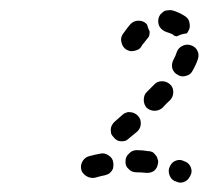

<svg xmlns="http://www.w3.org/2000/svg" viewBox="-20 -600 423 390"><path d="M353 -230Q358 -232 361 -235Q364 -238 366 -242Q371 -250 368 -259Q365 -268 356 -272H355Q347 -277 338 -274Q329 -271 325 -262Q321 -254 324 -245Q327 -236 335 -232H336Q340 -230 345 -229Q349 -229 353 -230ZM207 -253Q210 -257 210 -261Q211 -266 210 -270Q209 -279 201 -284Q193 -290 184 -288Q173 -286 162 -283Q153 -281 148 -273Q143 -265 145 -256Q146 -251 149 -248Q152 -244 156 -242Q159 -240 164 -239Q168 -238 173 -239Q183 -242 193 -244Q197 -245 201 -247Q205 -250 207 -253ZM301 -269Q302 -273 300 -277Q299 -282 296 -285Q293 -289 290 -291Q286 -293 281 -293Q270 -295 258 -295Q248 -295 242 -288Q235 -282 235 -273Q234 -263 241 -257Q247 -250 257 -250Q267 -250 276 -249Q286 -248 293 -253Q300 -259 301 -269ZM205 -337Q205 -332 206 -328Q208 -324 211 -321Q214 -317 218 -315Q222 -313 226 -313Q231 -313 235 -314Q239 -316 242 -319L259 -333Q262 -336 264 -340Q266 -344 266 -349Q266 -353 265 -357Q263 -362 260 -365Q257 -368 253 -370Q249 -372 245 -372Q240 -373 236 -371Q232 -370 229 -367L212 -352Q209 -349 207 -345Q205 -341 205 -337ZM278 -381Q285 -375 294 -375Q303 -375 310 -381Q318 -390 326 -397Q332 -404 332 -413Q332 -423 325 -429Q318 -435 309 -435Q299 -435 293 -428Q286 -421 278 -413Q272 -407 272 -397Q272 -388 278 -381ZM341 -448Q349 -443 358 -446Q367 -448 371 -456Q378 -468 382 -480Q385 -489 381 -497Q377 -505 368 -508Q359 -511 351 -507Q342 -503 339 -494Q337 -487 332 -478Q328 -470 330 -461Q333 -452 341 -448ZM283 -527Q284 -531 284 -536Q281 -542 279 -549Q279 -550 278 -551Q278 -551 277 -552Q271 -558 261 -558Q252 -558 245 -551Q239 -544 234 -537Q231 -533 229 -530Q224 -522 227 -513Q229 -504 237 -499Q241 -497 245 -496Q250 -496 254 -497Q258 -498 262 -500Q266 -503 268 -507Q268 -508 270 -510Q274 -515 278 -520Q281 -523 283 -527ZM304 -546Q300 -554 302 -563Q303 -567 306 -571Q309 -574 313 -577Q316 -579 321 -579Q325 -580 330 -579Q344 -575 356 -567Q364 -562 365 -553Q367 -543 362 -536Q361 -535 361 -534Q360 -533 359 -532Q359 -532 358 -532Q349 -531 341 -527Q340 -527 339 -526Q337 -527 335 -527Q333 -528 331 -530Q325 -533 318 -535Q309 -538 304 -546Z"/></svg>

Font: FRB American Cursive Guidelines Dashed Extrabold
Style: Bold Italic
Weight: 800
Italic angle: -25°
Version: Version 2.0;Modular Font Editor K font №1